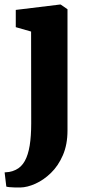

<svg xmlns="http://www.w3.org/2000/svg" viewBox="-28 -589 400 852"><path d="M62 243Q49.5 243 36.8 242.8Q24 242.5 14.2 241.5Q4.5 240.5 0 239L-7.5 176Q-1 176 12.8 174Q26.5 172 42 164.5Q67 152.5 82 125.5Q97 98.5 103.8 56.5Q110.5 14.5 110.5 -42L110 -449L42 -468.5V-545L239 -569H241L271.5 -548V-9.5Q271.5 52.5 251 99.8Q230.5 147 198 178.5Q165.5 210 129.2 226.2Q93 242.5 62 243Z"/></svg>

Font: Merriweather Light 18pt Black
Style: Regular
Weight: 900
Version: Version 2.100